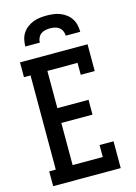

<svg xmlns="http://www.w3.org/2000/svg" viewBox="-140 -1028 779 1101"><g transform="rotate(-15 250.0 -477.5)"><path d="M34 0V-88H73V-647H34V-735H435V-576H352V-647H173V-426H358V-338H173V-88H352V-159H435V0ZM87 -815Q87 -835 91.5 -855.5Q96 -876 107 -893Q118 -910 134.5 -922.5Q151 -935 170 -942.5Q189 -950 209.5 -952.5Q230 -955 250 -955Q270 -955 290.5 -952.5Q311 -950 330 -942.5Q349 -935 365.5 -922.5Q382 -910 393 -893Q404 -876 408.5 -855.5Q413 -835 413 -815H327Q327 -829 321 -842.5Q315 -856 304 -864.5Q293 -873 278.5 -876Q264 -879 250 -879Q236 -879 221.5 -876Q207 -873 196 -864.5Q185 -856 179 -842.5Q173 -829 173 -815Z"/></g></svg>

Font: Iosevka Slab Semibold
Style: Regular
Weight: 600
Monospace: yes
Designer: Belleve Invis
Foundry: Belleve Invis
Version: Version 11.1.1; ttfautohint (v1.8.3)